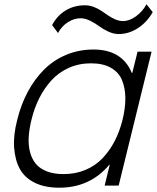

<svg xmlns="http://www.w3.org/2000/svg" viewBox="-20 -873 738 903"><path d="M556.2 -309.1Q569.8 -364.3 569.6 -410.6Q569.3 -457 554.4 -494.6Q539.6 -532.2 502.4 -553.7Q465.3 -575.2 408.2 -575.2Q351.1 -575.2 303.2 -553.7Q255.4 -532.2 221.4 -494.6Q187.5 -457 164.3 -410.6Q141.1 -364.3 127.9 -309.1Q117.2 -265.6 115 -228.3Q112.8 -190.9 121.1 -158.4Q129.4 -126 148.2 -103Q167 -80.1 200.2 -67.1Q233.4 -54.2 278.8 -54.2Q335 -54.2 382.1 -74Q429.2 -93.8 462.6 -129.2Q496.1 -164.6 519.3 -209.5Q542.5 -254.4 556.2 -309.1ZM692.9 -629.9 538.1 0H472.2L496.1 -98.1H494.1Q403.3 9.8 258.8 9.8Q190.4 9.8 143.1 -13.7Q95.7 -37.1 73 -79.1Q50.3 -121.1 46.4 -179.9Q42.5 -238.8 61 -309.1Q78.6 -381.3 110.6 -441.2Q142.6 -501 187.3 -545.7Q231.9 -590.3 291.5 -615.2Q351.1 -640.1 419.9 -640.1Q554.2 -640.1 600.1 -529.8H602.1L627 -629.9ZM668.9 -853 698.2 -815.9Q671.4 -768.6 628.7 -740.7Q585.9 -712.9 538.1 -712.9Q514.2 -712.9 489 -724.6Q463.9 -736.3 445.8 -750Q427.7 -763.7 404.1 -775.4Q380.4 -787.1 358.9 -787.1Q328.6 -787.1 299.6 -768.8Q270.5 -750.5 252.9 -717.8L225.1 -754.9Q248.5 -799.3 288.6 -823.7Q328.6 -848.1 379.9 -848.1Q400.4 -848.1 420.4 -840.6Q440.4 -833 456.8 -822Q473.1 -811 489 -800Q504.9 -789.1 522.9 -781.5Q541 -773.9 558.1 -773.9Q589.4 -773.9 620.6 -797.1Q651.9 -820.3 668.9 -853Z"/></svg>

Font: Sinkin Sans 300 Light Italic
Style: Regular
Weight: 300
Italic angle: -112°
Designer: Keith Bates
Foundry: K-Type
Version: Sinkin Sans (version 1.0)  by Keith Bates   •   © 2014   www